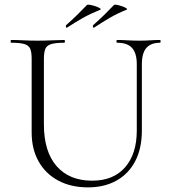

<svg xmlns="http://www.w3.org/2000/svg" viewBox="-20 -798 737 831"><path d="M572 -520Q572 -568 551.5 -590.5Q531 -613 487 -613Q484 -613 484 -619Q484 -625 487 -625Q509 -625 532.5 -623.5Q556 -622 584 -622Q607 -622 630.5 -623.5Q654 -625 673 -625Q675 -625 675 -619Q675 -613 673 -613Q633 -613 613.5 -590.5Q594 -568 594 -520V-234Q594 -155 565 -100Q536 -45 483.5 -16Q431 13 361 13Q287 13 232 -16.5Q177 -46 147 -99.5Q117 -153 117 -225V-544Q117 -573 110.5 -587.5Q104 -602 85 -607.5Q66 -613 28 -613Q26 -613 26 -619Q26 -625 28 -625Q52 -625 81 -623.5Q110 -622 143 -622Q177 -622 206.5 -623.5Q236 -625 258 -625Q261 -625 261 -619Q261 -613 258 -613Q220 -613 201 -607Q182 -601 176 -586Q170 -571 170 -542V-260Q170 -142 225 -79Q280 -16 379 -16Q471 -16 521.5 -74Q572 -132 572 -233ZM271 -679Q267 -676 265.5 -681.5Q264 -687 266 -689Q292 -712 313.5 -733Q335 -754 356 -776Q359 -779 370 -777Q381 -775 393 -771Q405 -767 412 -762.5Q419 -758 414 -756Q372 -739 339 -720.5Q306 -702 271 -679ZM388 -679Q384 -676 382.5 -681.5Q381 -687 383 -689Q409 -712 430.5 -733Q452 -754 473 -776Q476 -779 486 -777Q496 -775 508 -771Q520 -767 526.5 -762.5Q533 -758 528 -756Q488 -740 455.5 -721Q423 -702 388 -679Z"/></svg>

Font: Cormorant Garamond Light
Style: Regular
Weight: 300
Designer: Christian Thalmann (Catharsis Fonts)
Foundry: Catharsis Fonts
Version: Version 4.001